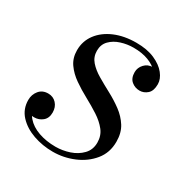

<svg xmlns="http://www.w3.org/2000/svg" viewBox="-119 -567 651 675"><g transform="rotate(30 206.0 -229.5)"><path d="M183 10Q141 10 103.2 -3.2Q65.5 -16.5 41.5 -42.2Q17.5 -68 17.5 -105Q17.5 -127 30.8 -143.2Q44 -159.5 67.5 -159.5Q88 -159.5 101 -145.2Q114 -131 114 -109Q114 -86 99.5 -74Q85 -62 66 -62Q53 -62 42 -66.5Q31 -71 24.8 -80.5Q18.5 -90 18.5 -105H45.5Q45.5 -74.5 63.8 -53.2Q82 -32 113.2 -21Q144.5 -10 182.5 -10Q210.5 -10 238.2 -19.2Q266 -28.5 284.5 -47.8Q303 -67 303 -96Q303 -124 286.8 -144.5Q270.5 -165 245 -181.5Q219.5 -198 190.8 -213.5Q162 -229 136.5 -246.8Q111 -264.5 94.8 -287.5Q78.5 -310.5 78.5 -342Q78.5 -379 100 -407.8Q121.5 -436.5 159.5 -452.8Q197.5 -469 246.5 -469Q290.5 -469 321.2 -455.5Q352 -442 368.2 -421.5Q384.5 -401 384.5 -380Q384.5 -353 370.8 -340.8Q357 -328.5 339.5 -328.5Q321 -328.5 306.8 -340.2Q292.5 -352 292.5 -376.5Q292.5 -395 305.8 -409.2Q319 -423.5 339.5 -423.5Q355.5 -423.5 369.5 -411.2Q383.5 -399 383.5 -380H360Q360 -398 346.2 -413.8Q332.5 -429.5 307.2 -439.2Q282 -449 246.5 -449Q221 -449 196.5 -441.2Q172 -433.5 156 -417.2Q140 -401 140 -375.5Q140 -350.5 155.8 -332.5Q171.5 -314.5 196.5 -299.8Q221.5 -285 249.8 -270Q278 -255 303 -236.5Q328 -218 343.8 -193Q359.5 -168 359.5 -132Q359.5 -87.5 333.5 -55.8Q307.5 -24 267 -7Q226.5 10 183 10Z"/></g></svg>

Font: Bodoni Moda SC
Style: Italic
Weight: 400
Italic angle: -13°
Designer: Owen Earl
Foundry: indestructible type
Version: Version 2.005